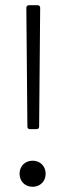

<svg xmlns="http://www.w3.org/2000/svg" viewBox="-20 -720 252 736"><path d="M95 -225H120C126 -225 130 -228 130 -235L134 -690C134 -696 130 -700 124 -700H91C85 -700 81 -696 81 -690L85 -235C85 -228 89 -225 95 -225ZM105 -4C134 -4 155 -25 155 -54C155 -83 134 -104 105 -104C76 -104 55 -83 55 -54C55 -25 76 -4 105 -4Z"/></svg>

Font: Barlow Semi Condensed Light
Style: Regular
Weight: 300
Width: 4
Designer: Jeremy Tribby
Foundry: Tribby Type
Version: Version 1.422;hotconv 1.0.109;makeotfexe 2.5.65596